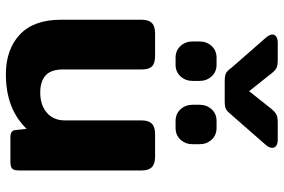

<svg xmlns="http://www.w3.org/2000/svg" viewBox="-172 -754 942 637"><g transform="rotate(90 298.5 -436.0)"><path d="M204 -735 106 -847Q95 -860 95 -869Q95 -877 102 -882Q109 -887 122 -887H178Q198 -887 206.5 -882.5Q215 -878 225 -865L283 -792L341 -865Q352 -878 360.5 -882.5Q369 -887 388 -887H444Q457 -887 464 -882Q471 -877 471 -869Q471 -858 461 -847L363 -735Q351 -720 343 -715.5Q335 -711 316 -711H251Q231 -711 223 -715.5Q215 -720 204 -735ZM118 -605V-627Q118 -651 133 -667.5Q148 -684 172 -684H195Q219 -684 234 -667.5Q249 -651 249 -627V-605Q249 -581 234 -564.5Q219 -548 195 -548H172Q148 -548 133 -564.5Q118 -581 118 -605ZM328 -605V-627Q328 -651 343 -667.5Q358 -684 382 -684H405Q429 -684 444 -667.5Q459 -651 459 -627V-605Q459 -581 444 -564.5Q429 -548 405 -548H382Q358 -548 343 -564.5Q328 -581 328 -605ZM46 -168V-436Q46 -458 56.5 -469Q67 -480 91 -480H166Q191 -480 201 -469.5Q211 -459 211 -436V-174Q211 -135 230.5 -117Q250 -99 288 -99Q329 -99 354.5 -121Q380 -143 380 -181V-436Q380 -458 390.5 -469Q401 -480 426 -480H500Q525 -480 535.5 -469Q546 -458 546 -436V-29Q546 -12 540 -6Q534 0 516 0H436Q413 0 412 -17L408 -54Q342 15 227 15Q145 15 95.5 -31Q46 -77 46 -168Z"/></g></svg>

Font: Mitr Medium
Style: Regular
Weight: 500
Designer: Thanarat Vachiruckul
Foundry: Cadson Demak
Version: Version 1.002